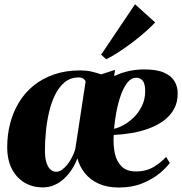

<svg xmlns="http://www.w3.org/2000/svg" viewBox="-20 -846 833 878"><path d="M506 -526.5 502 -498Q535 -513.5 568.5 -521Q602 -528.5 640 -528.5Q698 -528.5 731 -513.5Q764 -498.5 778.2 -474Q792.5 -449.5 792.5 -420.5Q793 -378 775.2 -346.5Q757.5 -315 727.2 -293.2Q697 -271.5 659 -257.8Q621 -244 579.8 -237.2Q538.5 -230.5 500 -229Q497 -182 505.2 -144.2Q513.5 -106.5 536.8 -84.2Q560 -62 601 -62Q649 -62 683.8 -83.2Q718.5 -104.5 739.5 -128.5L756.5 -101Q742.5 -81 711.2 -54.5Q680 -28 632.5 -8.2Q585 11.5 523 11.5Q470 11.5 431 -6.2Q392 -24 367.8 -54.5Q343.5 -85 334 -122Q324 -95 308.2 -71Q292.5 -47 272.5 -28.5Q252.5 -10 228 0.5Q203.5 11 174.5 11Q130.5 11 93.8 -10Q57 -31 35 -72.2Q13 -113.5 13 -174Q13 -230 26.5 -282Q40 -334 66.8 -378Q93.5 -422 133.5 -454.5Q173.5 -487 226.8 -505.5Q280 -524 346 -524Q374.5 -524 398 -518.8Q421.5 -513.5 442.5 -506ZM324 -162.5 371.5 -473.5Q369.5 -480 361.2 -486Q353 -492 338 -492Q301 -491 275 -469.2Q249 -447.5 231.5 -411.5Q214 -375.5 204 -331.8Q194 -288 189.8 -243Q185.5 -198 185.5 -159Q185.5 -120.5 193.5 -99Q201.5 -77.5 213 -69Q224.5 -60.5 236.5 -60.5Q250 -60.5 263 -69.5Q276 -78.5 288 -93.5Q300 -108.5 309.2 -126.8Q318.5 -145 324 -162.5ZM603.5 -490.5Q580 -490.5 562.2 -467.8Q544.5 -445 532 -409.2Q519.5 -373.5 512 -333Q504.5 -292.5 501.5 -257Q521 -261 545.2 -274.2Q569.5 -287.5 592 -309.5Q614.5 -331.5 629.2 -361.8Q644 -392 644 -430Q643.5 -464 632.5 -477.2Q621.5 -490.5 603.5 -490.5ZM442.5 -596 597.5 -826.5 689.5 -743.5Q675 -728 654 -708.8Q633 -689.5 608.2 -669.8Q583.5 -650 557.8 -631.8Q532 -613.5 508.2 -598.8Q484.5 -584 465.5 -575Z"/></svg>

Font: Merriweather 120pt Black
Style: Italic
Weight: 900
Italic angle: -7.8°
Version: Version 2.101